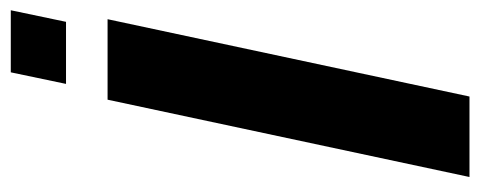

<svg xmlns="http://www.w3.org/2000/svg" viewBox="-294 -618 912 365"><g transform="rotate(-90 162.5 -436.0)"><path d="M8 0 155 -688H308L161 0ZM185 -767 207 -872H325L303 -767Z"/></g></svg>

Font: Saira SemiCondensed
Style: Bold Italic
Weight: 700
Width: 4
Italic angle: -12°
Designer: Hector Gatti with collaboration of the Omnibus-Type team
Foundry: Omnibus-Type
Version: Version 1.101